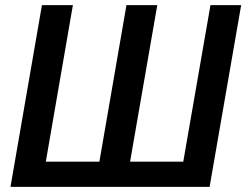

<svg xmlns="http://www.w3.org/2000/svg" viewBox="-20 -731 967 751"><path d="M265.1 -710.9 159.2 -98.6H368.7L474.6 -710.9H595.2L488.8 -98.6H696.8L803.2 -710.9H923.3L799.8 0H21L144 -710.9Z"/></svg>

Font: Roboto Medium
Style: Italic
Weight: 500
Italic angle: -12°
Designer: Google
Version: Version 2.134; 2016